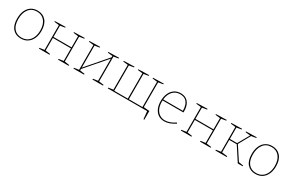

<svg xmlns="http://www.w3.org/2000/svg" viewBox="139 -1760 4720 3136"><g transform="rotate(30 2499.0 -191.5)"><path d="M293 -528Q393 -528 452 -460Q511 -392 511 -270Q511 -188 483 -126Q455 -64 403 -29Q351 6 277 6Q179 6 121.5 -59.5Q64 -125 64 -249Q64 -334 91.5 -396.5Q119 -459 170.5 -493.5Q222 -528 293 -528ZM291 -509Q194 -509 139.5 -438.5Q85 -368 85 -251Q85 -136 136.5 -74.5Q188 -13 279 -13Q346 -13 393 -45Q440 -77 465 -134.5Q490 -192 490 -267Q490 -380 436.5 -444.5Q383 -509 291 -509Z M619 0V-15L716 -29L709 -21V-502L715 -495L619 -506V-520L819 -525V-511L721 -495L729 -502V-278L721 -284H1079L1070 -278V-502L1076 -495L980 -506V-520L1180 -525V-511L1082 -495L1090 -502V-21L1083 -29L1180 -15V0H980V-15L1077 -29L1070 -21V-272L1079 -265H721L729 -272V-21L722 -29L819 -15V0Z M1270 0V-15L1367 -29L1360 -21V-502L1366 -495L1270 -506V-520L1470 -525V-511L1372 -495L1380 -502V-74L1372 -72L1727 -482L1718 -465V-502L1724 -495L1628 -506V-520L1828 -525V-511L1730 -495L1738 -502V-21L1731 -29L1828 -15V0H1628V-15L1725 -29L1718 -21V-452L1727 -456L1372 -46L1380 -61V-21L1373 -29L1470 -15V0Z M2674 145 2659 -9 2670 0H1918V-15L2015 -29L2008 -21V-502L2014 -495L1918 -506V-520L2118 -525V-511L2020 -495L2028 -502V-13L2020 -19H2289L2284 -13V-502L2290 -495L2194 -506V-520L2394 -525V-511L2296 -495L2304 -502V-13L2297 -19H2569L2560 -13V-502L2566 -495L2470 -506V-520L2670 -525V-511L2572 -495L2580 -502V-21L2573 -29L2690 -19V145Z M2981 6Q2920 6 2872 -24Q2824 -54 2796.5 -112.5Q2769 -171 2769 -254Q2769 -337 2796.5 -398.5Q2824 -460 2874.5 -494Q2925 -528 2993 -528Q3056 -528 3098.5 -499.5Q3141 -471 3162.5 -421Q3184 -371 3184 -305Q3184 -300 3184 -294Q3184 -288 3183 -277H2778V-296H3172L3163 -290Q3164 -349 3148 -399Q3132 -449 3094.5 -479Q3057 -509 2993 -509Q2930 -509 2884.5 -477.5Q2839 -446 2814.5 -389Q2790 -332 2790 -256Q2790 -178 2815 -124Q2840 -70 2884 -41.5Q2928 -13 2984 -13Q3027 -13 3075.5 -30Q3124 -47 3174 -82L3185 -67Q3131 -30 3079.5 -12Q3028 6 2981 6Z M3296 0V-15L3393 -29L3386 -21V-502L3392 -495L3296 -506V-520L3496 -525V-511L3398 -495L3406 -502V-278L3398 -284H3756L3747 -278V-502L3753 -495L3657 -506V-520L3857 -525V-511L3759 -495L3767 -502V-21L3760 -29L3857 -15V0H3657V-15L3754 -29L3747 -21V-272L3756 -265H3398L3406 -272V-21L3399 -29L3496 -15V0Z M3947 0V-15L4044 -29L4037 -21V-502L4043 -495L3947 -506V-520L4147 -525V-511L4049 -495L4057 -502V-275L4050 -282H4200L4190 -276L4318 -502L4321 -495L4224 -506V-520L4423 -525V-511L4327 -495L4337 -502L4209 -272L4206 -284L4377 -24L4371 -28L4461 -14V0H4369L4194 -269L4205 -263H4050L4057 -270V-21L4050 -29L4161 -15V0Z M4717 -528Q4817 -528 4876 -460Q4935 -392 4935 -270Q4935 -188 4907 -126Q4879 -64 4827 -29Q4775 6 4701 6Q4603 6 4545.5 -59.5Q4488 -125 4488 -249Q4488 -334 4515.5 -396.5Q4543 -459 4594.5 -493.5Q4646 -528 4717 -528ZM4715 -509Q4618 -509 4563.5 -438.5Q4509 -368 4509 -251Q4509 -136 4560.5 -74.5Q4612 -13 4703 -13Q4770 -13 4817 -45Q4864 -77 4889 -134.5Q4914 -192 4914 -267Q4914 -380 4860.5 -444.5Q4807 -509 4715 -509Z"/></g></svg>

Font: Bitter Thin
Style: Regular
Weight: 100
Designer: Sol Matas, and Bitter project Authors
Foundry: Sol Matas
Version: Version 2.002